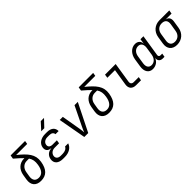

<svg xmlns="http://www.w3.org/2000/svg" viewBox="306 -2182 3589 3589"><g transform="rotate(-45 2100.0 -387.5)"><path d="M254 10C397 10 477 -71 505 -244C533 -418 438 -522 265 -663H557L568 -730H186L174 -657C241 -599 294 -553 333 -512H322C202 -512 115 -432 94 -302L78 -204C56 -70 126 10 254 10ZM266 -61C185 -61 143 -113 157 -204L173 -302C187 -388 248 -445 326 -445H388C428 -385 437 -328 424 -244C404 -116 347 -61 266 -61Z M910 -645H991L1124 -785H1038ZM882 8C996 8 1079 -45 1107 -129H1024C1006 -89 960 -63 893 -63H844C778 -63 740 -100 748 -156C758 -211 806 -250 872 -250H987L998 -319H881C821 -319 788 -352 797 -402C804 -452 852 -487 913 -487H964C1026 -487 1057 -460 1060 -418H1143C1143 -505 1084 -558 975 -558H923C810 -558 728 -499 715 -412C704 -341 741 -295 815 -290V-286C734 -281 677 -227 665 -150C650 -54 714 8 832 8Z M1404 0H1508L1782 -550H1695L1510 -169C1490 -127 1470 -83 1464 -61C1464 -84 1458 -127 1451 -169L1386 -550H1304Z M2054 10C2197 10 2277 -71 2305 -244C2333 -418 2238 -522 2065 -663H2357L2368 -730H1986L1974 -657C2041 -599 2094 -553 2133 -512H2122C2002 -512 1915 -432 1894 -302L1878 -204C1856 -70 1926 10 2054 10ZM2066 -61C1985 -61 1943 -113 1957 -204L1973 -302C1987 -388 2048 -445 2126 -445H2188C2228 -385 2237 -328 2224 -244C2204 -116 2147 -61 2066 -61Z M2772 0H2903L2915 -72H2783C2736 -72 2712 -101 2720 -150L2783 -550H2502L2491 -478H2693L2641 -150C2627 -58 2677 0 2772 0Z M3210 10C3293 10 3360 -37 3385 -110C3375 -47 3412 0 3476 0H3524L3536 -72H3491C3462 -72 3445 -92 3450 -121L3517 -550H3438L3424 -450H3422C3420 -517 3374 -560 3301 -560C3202 -560 3120 -478 3100 -356L3075 -193C3056 -72 3111 10 3210 10ZM3246 -59C3177 -59 3142 -112 3155 -197L3179 -353C3191 -438 3244 -491 3315 -491C3384 -491 3419 -438 3407 -353L3383 -197C3369 -112 3316 -59 3246 -59Z M3852 10C3977 10 4073 -72 4093 -197L4116 -345C4127 -418 4096 -468 4033 -477V-478H4188L4200 -550H3941C3816 -550 3721 -468 3701 -345L3678 -197C3658 -72 3726 10 3852 10ZM3863 -60C3783 -60 3743 -112 3757 -197L3780 -345C3794 -430 3849 -480 3929 -480C4015 -480 4051 -430 4037 -345L4013 -197C4000 -112 3943 -60 3863 -60Z"/></g></svg>

Font: JetBrains Mono Light
Style: Italic
Weight: 336
Italic angle: -9°
Monospace: yes
Designer: Philipp Nurullin, Konstantin Bulenkov
Foundry: JetBrains
Version: Version 2.305